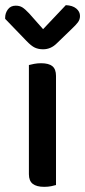

<svg xmlns="http://www.w3.org/2000/svg" viewBox="-39 -716 330 744"><path d="M178 1Q172 3 159.5 5.5Q147 8 132 8Q103 8 88 -3.5Q73 -15 73 -41V-464Q80 -466 93 -468.5Q106 -471 120 -471Q150 -471 164 -459.5Q178 -448 178 -422ZM128 -603 216 -696Q242 -695 256.5 -683Q271 -671 271 -654Q271 -640 262.5 -629Q254 -618 239 -604L181 -548Q158 -525 128 -525Q110 -525 96 -531.5Q82 -538 63 -558L-19 -643V-648Q-19 -665 -8.5 -679.5Q2 -694 22 -694Q37 -694 47.5 -687.5Q58 -681 74 -664Z"/></svg>

Font: Baloo Tammudu 2 Medium
Style: Regular
Weight: 500
Designer: Maithili Shingre, Omkar Shende and Ek Type
Foundry: Ek Type
Version: Version 1.640;hotconv 1.0.111;makeotfexe 2.5.65597; ttfautoh